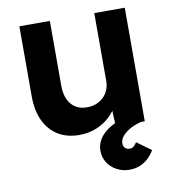

<svg xmlns="http://www.w3.org/2000/svg" viewBox="-82 -601 795 881"><g transform="rotate(-10 315.0 -161.0)"><path d="M67 -203V-529H209V-226Q209 -190 221 -163.5Q233 -137 255 -123Q277 -109 309 -109Q332 -109 351.5 -116.5Q371 -124 385.5 -138Q400 -152 408 -171Q416 -190 416 -212V-529H558V0H423L418 -109L444 -121Q432 -84 404 -54Q376 -24 337 -7Q298 10 253 10Q195 10 153.5 -15.5Q112 -41 89.5 -88.5Q67 -136 67 -203ZM334 99Q334 74 345 52.5Q356 31 377.5 13Q399 -5 431 -19Q463 -33 505 -45L542 0Q514 6 490.5 19Q467 32 453 48Q439 64 439 82Q439 96 447 104Q455 112 469 112Q479 112 486.5 106Q494 100 502 88L568 136Q559 153 542 170Q525 187 502.5 197Q480 207 451 207Q419 207 392 192.5Q365 178 349.5 153.5Q334 129 334 99Z"/></g></svg>

Font: Mach SemiBold
Style: Regular
Weight: 600
Version: Version 1.002